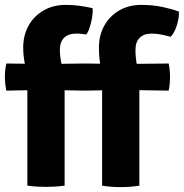

<svg xmlns="http://www.w3.org/2000/svg" viewBox="-24 -760 753 786"><path d="M164 -498 319.5 -500H332L470 -498L666.5 -500Q672 -473.5 672 -445.5Q672 -415 666.5 -389L468 -392L332 -389H319.5L162 -392L2 -389Q-1 -403.5 -2.5 -417.5Q-4 -431.5 -4 -445.5Q-4 -458.5 -2.5 -472.5Q-1 -486.5 2 -500ZM394 -434Q391 -466.5 386 -499Q381 -531.5 381 -565.5Q381 -615.5 402.8 -654.8Q424.5 -694 463.8 -717Q503 -740 555 -740Q602 -740 642.2 -731.2Q682.5 -722.5 708.5 -712.5Q709.5 -686 699.8 -655.8Q690 -625.5 675 -609.5Q660 -613.5 639 -618Q618 -622.5 597.5 -622.5Q565.5 -622.5 548 -605.5Q530.5 -588.5 530.5 -554.5Q530.5 -526.5 536.5 -493.8Q542.5 -461 546.5 -433V0Q510.5 6 469 6Q429.5 6 394 0ZM88 -434Q85.5 -463 78.2 -497.2Q71 -531.5 71 -565.5Q71 -615.5 92.8 -654.8Q114.5 -694 154 -717Q193.5 -740 245.5 -740Q276 -740 303.5 -736Q331 -732 355 -726.5Q356.5 -710.5 353 -688.8Q349.5 -667 343.2 -647.8Q337 -628.5 329 -619Q322 -620 311.2 -621.2Q300.5 -622.5 288 -622.5Q256 -622.5 238.5 -605.5Q221 -588.5 221 -554.5Q221 -526.5 229 -494.5Q237 -462.5 240.5 -433V0Q217.5 3 199.8 4Q182 5 164 5Q147 5 128.5 4Q110 3 88 0Z"/></svg>

Font: Signika
Style: Bold
Weight: 700
Designer: Anna Giedry
Foundry: Anna Giedry
Version: Version 2.001